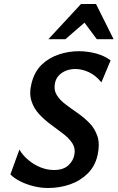

<svg xmlns="http://www.w3.org/2000/svg" viewBox="-20 -927 588 960"><path d="M220 13Q183 13 146 3.5Q109 -6 79 -21.5Q49 -37 32 -55L77 -179Q94 -150 121.5 -127Q149 -104 182 -90.5Q215 -77 250 -77Q297 -77 322 -100.5Q347 -124 352 -154Q358 -186 341.5 -211Q325 -236 295.5 -258.5Q266 -281 234 -304.5Q202 -328 175.5 -356.5Q149 -385 137 -423Q125 -461 138 -512Q153 -570 189.5 -604.5Q226 -639 275 -655Q324 -671 373 -671Q418 -671 460.5 -659.5Q503 -648 533 -625L487 -515Q459 -550 424.5 -566Q390 -582 357 -582Q333 -582 311.5 -574Q290 -566 275 -550.5Q260 -535 255 -512Q248 -478 263.5 -452.5Q279 -427 307.5 -405.5Q336 -384 368.5 -361.5Q401 -339 428 -311Q455 -283 467.5 -244.5Q480 -206 468 -152Q456 -97 419 -60Q382 -23 330 -5Q278 13 220 13ZM222 -731 385 -907H460L426 -834L307 -731ZM464 -731 389 -832 385 -907H460L548 -731Z"/></svg>

Font: Ysabeau
Style: Bold Italic
Weight: 700
Italic angle: -12°
Designer: Christian Thalmann (Catharsis Fonts)
Version: Version 2.002